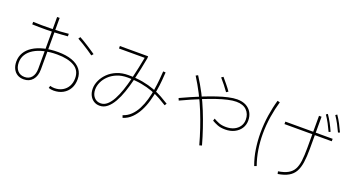

<svg xmlns="http://www.w3.org/2000/svg" viewBox="-61 -1533 4121 2274"><g transform="rotate(20 2000.0 -396.0)"><path d="M636 32Q620 32 604 29.5Q588 27 573 22L581 -7Q595 -3 609 -1Q623 1 636 1Q693 1 736.5 -23.5Q780 -48 804 -91.5Q828 -135 828 -192Q828 -292 748.5 -338.5Q669 -385 533 -385Q443 -385 370 -368Q297 -351 244.5 -319Q192 -287 164 -242Q136 -197 136 -141Q136 -77 169 -39.5Q202 -2 258 -2Q315 -2 347 -42Q379 -82 379 -151V-802H411V-153Q411 -69 369.5 -20.5Q328 28 258 28Q211 28 177 7.5Q143 -13 124 -51.5Q105 -90 105 -141Q105 -204 135 -254.5Q165 -305 221.5 -341Q278 -377 357 -396.5Q436 -416 533 -416Q637 -416 710 -389.5Q783 -363 821.5 -313Q860 -263 860 -192Q860 -124 832 -74Q804 -24 753.5 4Q703 32 636 32ZM132 -619V-651Q181 -648 239.5 -648Q298 -648 358.5 -649Q419 -650 475.5 -653.5Q532 -657 577 -662V-630Q542 -627 498.5 -624Q455 -621 407.5 -619Q360 -617 311.5 -616.5Q263 -616 217 -616.5Q171 -617 132 -619ZM915 -513Q885 -535 846 -560.5Q807 -586 769 -609Q731 -632 703 -647L719 -672Q740 -661 767 -645Q794 -629 823.5 -610Q853 -591 882 -572Q911 -553 935 -536Z M1210 14Q1167 14 1134.5 -7Q1102 -28 1083.5 -65Q1065 -102 1065 -151Q1065 -200 1088.5 -252Q1112 -304 1156 -347.5Q1200 -391 1264 -417.5Q1328 -444 1409 -444Q1509 -444 1590.5 -429Q1672 -414 1737.5 -389.5Q1803 -365 1855 -336Q1907 -307 1949 -280L1933 -255Q1892 -281 1841 -309.5Q1790 -338 1727 -361.5Q1664 -385 1585 -399.5Q1506 -414 1409 -414Q1334 -414 1276 -390Q1218 -366 1178 -327.5Q1138 -289 1117 -242.5Q1096 -196 1096 -151Q1096 -90 1128 -53.5Q1160 -17 1211 -17Q1256 -17 1293 -50Q1330 -83 1360 -139Q1390 -195 1414 -265.5Q1438 -336 1457 -413Q1476 -490 1491.5 -564.5Q1507 -639 1519 -702H1195V-733H1551V-710Q1539 -645 1523 -567Q1507 -489 1487 -408Q1467 -327 1441 -251.5Q1415 -176 1381 -116Q1347 -56 1304.5 -21Q1262 14 1210 14ZM1516 56 1505 26Q1562 8 1604.5 -33.5Q1647 -75 1676.5 -132.5Q1706 -190 1725 -256Q1744 -322 1755 -389.5Q1766 -457 1771.5 -517.5Q1777 -578 1780 -626L1811 -624Q1808 -579 1803 -517.5Q1798 -456 1786 -386.5Q1774 -317 1754 -247Q1734 -177 1702 -116Q1670 -55 1624.5 -9.5Q1579 36 1516 56Z M2704 -230Q2646 -230 2606.5 -245.5Q2567 -261 2535 -280L2544 -309Q2576 -290 2612.5 -275.5Q2649 -261 2703 -261Q2760 -261 2803 -281.5Q2846 -302 2870.5 -338.5Q2895 -375 2895 -423Q2895 -494 2850 -539.5Q2805 -585 2718 -585Q2673 -585 2611.5 -571Q2550 -557 2480.5 -533.5Q2411 -510 2338.5 -481Q2266 -452 2197.5 -421.5Q2129 -391 2071 -364L2059 -392Q2117 -419 2186 -449.5Q2255 -480 2329 -509.5Q2403 -539 2474.5 -563Q2546 -587 2609 -601Q2672 -615 2719 -615Q2785 -615 2831 -590.5Q2877 -566 2901.5 -522.5Q2926 -479 2926 -423Q2926 -367 2897.5 -323.5Q2869 -280 2819 -255Q2769 -230 2704 -230ZM2481 51Q2427 -147 2350 -337.5Q2273 -528 2158 -711L2184 -725Q2302 -542 2379.5 -349.5Q2457 -157 2512 42ZM2564 -649Q2538 -686 2509 -722.5Q2480 -759 2449 -794L2473 -810Q2503 -774 2533 -738Q2563 -702 2588 -665Z M3204 49 3176 59Q3141 -35 3126 -135.5Q3111 -236 3111 -335Q3111 -451 3128 -560.5Q3145 -670 3172 -762L3203 -754Q3176 -662 3158.5 -554.5Q3141 -447 3141 -332Q3141 -237 3156 -140.5Q3171 -44 3204 49ZM3939 -562V-531H3343V-562ZM3469 52 3462 21Q3537 9 3583 -16.5Q3629 -42 3653 -85Q3677 -128 3685.5 -195Q3694 -262 3694 -358V-763H3726V-358Q3726 -259 3715.5 -187Q3705 -115 3678 -67Q3651 -19 3600.5 10Q3550 39 3469 52ZM3973 -653Q3951 -701 3926.5 -747Q3902 -793 3872 -837L3892 -851Q3923 -806 3948.5 -757.5Q3974 -709 3995 -662ZM3866 -622Q3844 -670 3819.5 -716Q3795 -762 3765 -806L3785 -820Q3816 -775 3841.5 -727Q3867 -679 3888 -631Z"/></g></svg>

Font: Murecho Thin ExtraLight
Style: Regular
Weight: 250
Version: Version 1.010